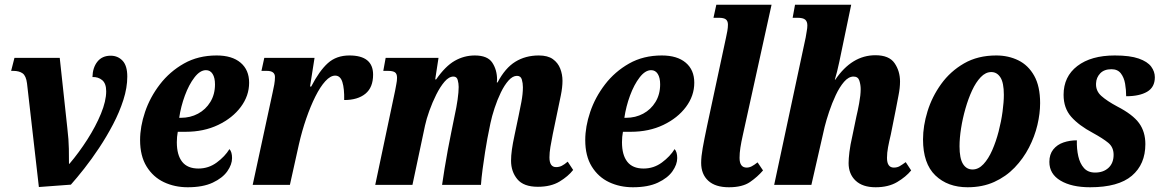

<svg xmlns="http://www.w3.org/2000/svg" viewBox="-20 -780 4903 810"><path d="M94 -428Q90 -460 75.5 -470.5Q61 -481 36 -481H27L41 -536H232L264 -240Q270 -190 270.5 -152Q271 -114 271 -89H273Q313 -136 348.5 -191.5Q384 -247 406 -300.5Q428 -354 428 -395Q428 -428 411 -442Q394 -456 370 -455Q371 -495 391 -520Q411 -545 447 -545Q477 -545 497 -524Q517 -503 517 -457Q517 -410 500.5 -358.5Q484 -307 457 -255.5Q430 -204 398.5 -156.5Q367 -109 335.5 -69Q304 -29 279 -1L144 9Z M772 10Q717 10 671.5 -11.5Q626 -33 598.5 -77.5Q571 -122 571 -189Q571 -246 592 -308Q613 -370 654.5 -424Q696 -478 756 -512Q816 -546 894 -546Q959 -546 995 -515.5Q1031 -485 1031 -431Q1031 -376 996 -329Q961 -282 900.5 -253Q840 -224 763 -224H730Q726 -203 726 -180Q726 -126 748.5 -97.5Q771 -69 817 -69Q860 -69 894.5 -94.5Q929 -120 948 -151Q959 -139 959 -113Q959 -86 939 -57.5Q919 -29 877.5 -9.5Q836 10 772 10ZM743 -283Q783 -283 815.5 -300.5Q848 -318 867.5 -350Q887 -382 887 -424Q887 -452 877 -468Q867 -484 849 -484Q824 -484 800.5 -453.5Q777 -423 760 -377Q743 -331 736 -283Z M1130 -389Q1134 -406 1137 -423Q1140 -440 1140 -455Q1140 -481 1106 -481H1083L1095 -536H1307L1288 -415H1293Q1327 -481 1363 -513.5Q1399 -546 1454 -546Q1554 -546 1554 -465Q1554 -411 1521.5 -384.5Q1489 -358 1432 -358Q1433 -406 1424.5 -433.5Q1416 -461 1394 -461Q1374 -461 1352.5 -437.5Q1331 -414 1310.5 -373Q1290 -332 1272 -280Q1254 -228 1241 -171L1203 0H1046Z M2249 8Q2189 8 2162.5 -24Q2136 -56 2136 -102Q2136 -123 2139.5 -148.5Q2143 -174 2151 -211L2168 -292Q2173 -315 2179.5 -349.5Q2186 -384 2186 -412Q2186 -429 2181.5 -444.5Q2177 -460 2161 -460Q2143 -460 2125.5 -440.5Q2108 -421 2093 -390Q2078 -359 2066.5 -324Q2055 -289 2049 -260L2036 -195Q2032 -174 2026.5 -139Q2021 -104 2016 -66.5Q2011 -29 2009 0H1845Q1849 -29 1855.5 -68.5Q1862 -108 1869.5 -149Q1877 -190 1884 -223L1898 -292Q1906 -328 1910.5 -360Q1915 -392 1915 -413Q1915 -428 1911 -442.5Q1907 -457 1893 -457Q1874 -457 1855.5 -435.5Q1837 -414 1820.5 -381Q1804 -348 1791.5 -313Q1779 -278 1773 -250L1720 0H1563L1647 -398Q1649 -411 1652 -425Q1655 -439 1655 -452Q1655 -469 1646 -475Q1637 -481 1617 -481H1597L1607 -536H1830L1816 -445H1820Q1859 -501 1898.5 -523.5Q1938 -546 1983 -546Q2037 -546 2057 -515.5Q2077 -485 2077 -444Q2077 -437 2076 -432H2079Q2111 -493 2154 -519.5Q2197 -546 2253 -546Q2291 -546 2312.5 -530.5Q2334 -515 2343.5 -490.5Q2353 -466 2353 -439Q2353 -412 2346 -377.5Q2339 -343 2333 -315L2312 -214Q2306 -184 2302 -160Q2298 -136 2298 -116Q2298 -75 2326 -75Q2339 -75 2350 -80.5Q2361 -86 2375 -98L2398 -63Q2377 -36 2340.5 -14Q2304 8 2249 8Z M2650 10Q2595 10 2549.5 -11.5Q2504 -33 2476.5 -77.5Q2449 -122 2449 -189Q2449 -246 2470 -308Q2491 -370 2532.5 -424Q2574 -478 2634 -512Q2694 -546 2772 -546Q2837 -546 2873 -515.5Q2909 -485 2909 -431Q2909 -376 2874 -329Q2839 -282 2778.5 -253Q2718 -224 2641 -224H2608Q2604 -203 2604 -180Q2604 -126 2626.5 -97.5Q2649 -69 2695 -69Q2738 -69 2772.5 -94.5Q2807 -120 2826 -151Q2837 -139 2837 -113Q2837 -86 2817 -57.5Q2797 -29 2755.5 -9.5Q2714 10 2650 10ZM2621 -283Q2661 -283 2693.5 -300.5Q2726 -318 2745.5 -350Q2765 -382 2765 -424Q2765 -452 2755 -468Q2745 -484 2727 -484Q2702 -484 2678.5 -453.5Q2655 -423 2638 -377Q2621 -331 2614 -283Z M3055 10Q2998 10 2968 -17.5Q2938 -45 2938 -93Q2938 -119 2944.5 -155.5Q2951 -192 2963 -249L3043 -622Q3046 -635 3048.5 -649.5Q3051 -664 3051 -676Q3051 -691 3042.5 -698Q3034 -705 3012 -705H2990L3002 -760H3235L3114 -211Q3107 -180 3103.5 -157Q3100 -134 3100 -114Q3100 -73 3130 -73Q3141 -73 3151.5 -78.5Q3162 -84 3176 -95L3199 -61Q3176 -34 3144 -12Q3112 10 3055 10Z M3674 10Q3619 10 3589.5 -18Q3560 -46 3560 -92Q3560 -110 3563.5 -139Q3567 -168 3576 -207L3593 -289Q3598 -309 3604.5 -344Q3611 -379 3611 -404Q3611 -422 3605.5 -439.5Q3600 -457 3581 -457Q3560 -457 3541 -435Q3522 -413 3506 -379Q3490 -345 3478 -309Q3466 -273 3459 -245L3403 0H3246L3379 -622Q3381 -636 3383.5 -649Q3386 -662 3386 -673Q3386 -689 3377 -697Q3368 -705 3344 -705H3324L3334 -760H3571L3521 -520Q3517 -500 3511.5 -478.5Q3506 -457 3502 -444H3504Q3574 -547 3673 -547Q3731 -547 3754 -513.5Q3777 -480 3777 -436Q3777 -409 3770.5 -377Q3764 -345 3759 -317L3738 -212Q3731 -183 3726.5 -159Q3722 -135 3722 -114Q3722 -73 3751 -73Q3765 -73 3775.5 -79Q3786 -85 3801 -96L3824 -61Q3802 -34 3765 -12Q3728 10 3674 10Z M4062 10Q3978 10 3926 -40Q3874 -90 3874 -192Q3874 -249 3893 -310.5Q3912 -372 3950.5 -425.5Q3989 -479 4047 -512.5Q4105 -546 4183 -546Q4234 -546 4276 -525.5Q4318 -505 4343 -460.5Q4368 -416 4368 -345Q4368 -301 4356.5 -252.5Q4345 -204 4321 -157.5Q4297 -111 4260.5 -73Q4224 -35 4174.5 -12.5Q4125 10 4062 10ZM4083 -65Q4108 -65 4129 -87.5Q4150 -110 4166 -146.5Q4182 -183 4193 -225.5Q4204 -268 4209.5 -309Q4215 -350 4215 -380Q4215 -431 4200.5 -453.5Q4186 -476 4162 -476Q4138 -476 4117.5 -454.5Q4097 -433 4081 -398.5Q4065 -364 4053 -322Q4041 -280 4034.5 -238.5Q4028 -197 4028 -163Q4028 -112 4042.5 -88.5Q4057 -65 4083 -65Z M4579 10Q4501 10 4454 -18Q4407 -46 4407 -97Q4407 -129 4423.5 -149.5Q4440 -170 4466.5 -179Q4493 -188 4523 -188Q4522 -152 4529 -121Q4536 -90 4553 -71Q4570 -52 4600 -52Q4635 -52 4656.5 -72Q4678 -92 4678 -127Q4678 -159 4655.5 -177.5Q4633 -196 4591 -219Q4531 -251 4499 -287.5Q4467 -324 4467 -380Q4467 -457 4525 -501.5Q4583 -546 4683 -546Q4747 -546 4784 -533Q4821 -520 4836.5 -499Q4852 -478 4852 -454Q4852 -412 4819.5 -393Q4787 -374 4731 -374Q4731 -401 4726.5 -427Q4722 -453 4708.5 -470.5Q4695 -488 4669 -488Q4638 -488 4621.5 -470.5Q4605 -453 4604 -429Q4602 -397 4626 -375.5Q4650 -354 4693 -331Q4759 -297 4785.5 -260.5Q4812 -224 4812 -172Q4812 -87 4755 -38.5Q4698 10 4579 10Z"/></svg>

Font: Noto Serif Condensed ExtraBold
Style: Italic
Weight: 800
Width: 3
Italic angle: -12°
Designer: Monotype Design Team
Foundry: Monotype Imaging Inc.
Version: Version 2.014; ttfautohint (v1.8.4.7-5d5b)